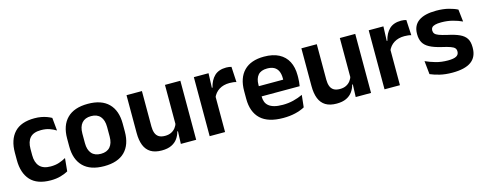

<svg xmlns="http://www.w3.org/2000/svg" viewBox="-26 -1015 3884 1541"><g transform="rotate(-15 1915.5 -245.0)"><path d="M260.5 12.5Q147 12.5 92.2 -47.5Q37.5 -107.5 37.5 -216V-276Q37.5 -384 92.5 -443.5Q147.5 -503 260.5 -503Q290 -503 315.8 -498.2Q341.5 -493.5 362.8 -485.5Q384 -477.5 400 -468.5L410.5 -361Q386 -376.5 355.8 -387Q325.5 -397.5 286 -397.5Q224 -397.5 195.2 -365.8Q166.5 -334 166.5 -273.5V-220.5Q166.5 -160.5 196.2 -128Q226 -95.5 288 -95.5Q327.5 -95.5 358 -105.8Q388.5 -116 415 -131L404.5 -23Q380 -9 343 1.8Q306 12.5 260.5 12.5Z M703.5 13.5Q589.5 13.5 530.8 -45Q472 -103.5 472 -211.5V-278Q472 -386.5 530.8 -445.2Q589.5 -504 703.5 -504Q817 -504 875.5 -445.2Q934 -386.5 934 -278V-211.5Q934 -103.5 875.8 -45Q817.5 13.5 703.5 13.5ZM703.5 -89Q753.5 -89 779.8 -119Q806 -149 806 -205V-284.5Q806 -341.5 779.8 -371.8Q753.5 -402 703.5 -402Q653 -402 626.8 -371.8Q600.5 -341.5 600.5 -284.5V-205Q600.5 -149 626.8 -119Q653 -89 703.5 -89Z M1022.5 -490.5H1150.5V-195.5Q1150.5 -165 1158.8 -142.2Q1167 -119.5 1186.2 -107.2Q1205.5 -95 1238 -95Q1267.5 -95 1289 -105.5Q1310.5 -116 1324.5 -133.8Q1338.5 -151.5 1345 -173.5L1365 -104H1341Q1333 -72 1314.2 -45.8Q1295.5 -19.5 1263.2 -4Q1231 11.5 1182.5 11.5Q1126.5 11.5 1091.2 -10Q1056 -31.5 1039.2 -73.5Q1022.5 -115.5 1022.5 -177ZM1342 -490.5H1470V0H1342.5L1347 -119L1342 -129.5Z M1706.5 -285 1674 -370.5H1705Q1718.5 -430 1754 -464Q1789.5 -498 1852.5 -498Q1865.5 -498 1876 -496.2Q1886.5 -494.5 1895 -492L1902 -364Q1891 -367.5 1876.5 -369.2Q1862 -371 1846 -371Q1795 -371 1759.2 -348.5Q1723.5 -326 1706.5 -285ZM1710 0H1582V-490.5H1704L1698.5 -340L1710 -335.5Z M2192 12Q2066 12 2004.5 -46Q1943 -104 1943 -214V-278Q1943 -387 2000.5 -445.5Q2058 -504 2167.5 -504Q2241.5 -504 2291 -478Q2340.5 -452 2365.2 -404.2Q2390 -356.5 2390 -290V-272.5Q2390 -254.5 2388.2 -235.8Q2386.5 -217 2383.5 -200.5H2267.5Q2269 -228 2269.2 -252.8Q2269.5 -277.5 2269.5 -297.5Q2269.5 -332 2258.5 -356.2Q2247.5 -380.5 2225 -393Q2202.5 -405.5 2167.5 -405.5Q2116 -405.5 2091.5 -377Q2067 -348.5 2067 -296V-250.5L2067.5 -236V-197.5Q2067.5 -174.5 2074.8 -155Q2082 -135.5 2099 -121.2Q2116 -107 2144.2 -99Q2172.5 -91 2215 -91Q2261 -91 2302.8 -101.2Q2344.5 -111.5 2382 -129L2371 -28Q2337.5 -9.5 2292.2 1.2Q2247 12 2192 12ZM2357.5 -200.5H2011V-285.5H2357.5Z M2475.5 -490.5H2603.5V-195.5Q2603.5 -165 2611.8 -142.2Q2620 -119.5 2639.2 -107.2Q2658.5 -95 2691 -95Q2720.5 -95 2742 -105.5Q2763.5 -116 2777.5 -133.8Q2791.5 -151.5 2798 -173.5L2818 -104H2794Q2786 -72 2767.2 -45.8Q2748.5 -19.5 2716.2 -4Q2684 11.5 2635.5 11.5Q2579.5 11.5 2544.2 -10Q2509 -31.5 2492.2 -73.5Q2475.5 -115.5 2475.5 -177ZM2795 -490.5H2923V0H2795.5L2800 -119L2795 -129.5Z M3159.5 -285 3127 -370.5H3158Q3171.5 -430 3207 -464Q3242.5 -498 3305.5 -498Q3318.5 -498 3329 -496.2Q3339.5 -494.5 3348 -492L3355 -364Q3344 -367.5 3329.5 -369.2Q3315 -371 3299 -371Q3248 -371 3212.2 -348.5Q3176.5 -326 3159.5 -285ZM3163 0H3035V-490.5H3157L3151.5 -340L3163 -335.5Z M3597.5 12Q3538.5 12 3492.8 0.8Q3447 -10.5 3415 -24.5L3403.5 -135.5Q3441.5 -118 3487.2 -105Q3533 -92 3588 -92Q3636 -92 3657.5 -104.2Q3679 -116.5 3679 -141V-144Q3679 -160.5 3669.2 -171Q3659.5 -181.5 3635 -190.2Q3610.5 -199 3566 -209Q3504.5 -223.5 3468.8 -242.8Q3433 -262 3417.5 -290.2Q3402 -318.5 3402 -358V-362.5Q3402 -432 3451.5 -467.2Q3501 -502.5 3598 -502.5Q3655.5 -502.5 3699.8 -491.2Q3744 -480 3773.5 -464.5L3785 -362.5Q3750 -379 3706.5 -390.2Q3663 -401.5 3613 -401.5Q3580.5 -401.5 3561.8 -396.2Q3543 -391 3535 -381.5Q3527 -372 3527 -358.5V-356Q3527 -341 3535.8 -330Q3544.5 -319 3568 -310.2Q3591.5 -301.5 3634 -291.5Q3696 -278.5 3733.5 -261Q3771 -243.5 3788 -216.2Q3805 -189 3805 -145V-139Q3805 -63 3753.5 -25.5Q3702 12 3597.5 12Z"/></g></svg>

Font: Anek Malayalam SemiBold
Style: Regular
Weight: 600
Version: Version 1.003